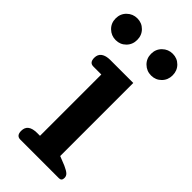

<svg xmlns="http://www.w3.org/2000/svg" viewBox="-222 -738 786 786"><g transform="rotate(45 170.5 -345.0)"><path d="M3 -627Q3 -654 21.5 -672Q40 -690 66 -690Q92 -690 110 -672Q128 -654 128 -627Q128 -600 110 -582Q92 -564 66 -564Q40 -564 21.5 -582Q3 -600 3 -627ZM208 -627Q208 -654 226.5 -672Q245 -690 271 -690Q297 -690 315 -672Q333 -654 333 -627Q333 -600 315 -582Q297 -564 271 -564Q245 -564 226.5 -582Q208 -600 208 -627ZM78 0Q55 0 55 -28Q55 -68 108 -68H124V-423H78Q55 -423 55 -451Q55 -471 69 -481Q83 -491 108 -491H241V-68L281 -52Q301 -43 309 -35.5Q317 -28 317 -17Q317 0 302 0Z"/></g></svg>

Font: Maitree Semibold
Style: Regular
Weight: 600
Designer: CadsonDemak Team
Foundry: CadsonDemak
Version: Version 1.010